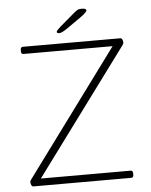

<svg xmlns="http://www.w3.org/2000/svg" viewBox="-58 -912 754 960"><g transform="rotate(-5 319.0 -432.0)"><path d="M71 0Q64 0 60.5 -7.5Q57 -15 57 -22Q57 -29 62 -35L526 -664H79Q67 -664 67 -678V-686Q67 -700 79 -700H567Q574 -700 577.5 -693Q581 -686 581 -678Q581 -671 576 -665L111 -36H561Q573 -36 573 -22V-14Q573 0 561 0ZM266 -752Q254 -752 254 -760Q254 -763 260 -769.5Q266 -776 275 -784L342 -841Q358 -855 366 -859.5Q374 -864 387 -864Q411 -864 411 -854Q411 -845 379 -822L309 -773Q279 -752 266 -752Z"/></g></svg>

Font: Asap Semi Expanded Thin
Style: Regular
Weight: 100
Width: 6
Designer: Pablo Cosgaya
Foundry: Omnibus-Type
Version: Version 3.001; ttfautohint (v1.8.4.7-5d5b)